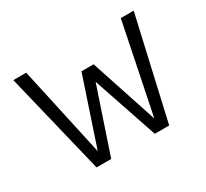

<svg xmlns="http://www.w3.org/2000/svg" viewBox="-105 -635 844 788"><g transform="rotate(-30 317.0 -240.5)"><path d="M349.6 -372.6 454.1 -55.2 541 -481H602.1L492.7 0H424.3L320.8 -306.2L217.8 0H148.4L31.7 -481H92.8L186 -55.2L292 -372.6Z"/></g></svg>

Font: Anaheim
Style: Regular
Weight: 400
Designer: vernon adams
Foundry: vernon adams
Version: Version 1.002; ttfautohint (v0.93.5-3d13) -l 8 -r 50 -G 200 